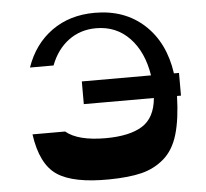

<svg xmlns="http://www.w3.org/2000/svg" viewBox="-53 -798 932 868"><g transform="rotate(-5 413.0 -364.0)"><path d="M764 -438V-335H746Q743 -229 722.5 -160.5Q702 -92 658 -54Q614 -16 556 -1.5Q498 13 408 14Q246 16 172.5 -33Q99 -82 80 -219H228Q283 -173 408 -173Q516 -173 574.5 -209Q633 -245 641 -335H323V-438H637Q620 -546 559.5 -609Q499 -672 408 -672Q336 -672 282.5 -632Q229 -592 202 -521H95Q131 -625 212.5 -683.5Q294 -742 408 -742Q544 -742 632.5 -660.5Q721 -579 741 -438Z"/></g></svg>

Font: OpenDyslexic
Style: Regular
Weight: 400
Designer: Abbie Gonzalez
Version: Version 0.920;hotconv 1.0.109;makeotfexe 2.5.65596